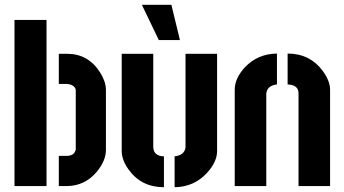

<svg xmlns="http://www.w3.org/2000/svg" viewBox="-20 -783 1446 808"><path d="M41 0V-699.2H175.8V0ZM227.5 0V-127H262.7Q268.6 -127 273.9 -128.4Q279.3 -129.9 283.2 -131.8Q287.1 -133.8 290 -136.7Q293 -139.6 294.4 -142.6Q295.9 -145.5 296.9 -147.9Q297.9 -150.4 298.8 -152.3V-153.3V-403.3Q298.8 -415 284.2 -423.8Q275.4 -428.7 263.7 -429.7H227.5V-556.6H262.7Q350.6 -556.6 400.4 -479.5Q424.8 -441.4 425.8 -407.2V-151.4Q425.8 -107.4 387.7 -60.5Q337.9 -1 262.7 0Z M577.1 -762.7H701.2L737.3 -614.3H648.4ZM492.2 -147.5V-556.6H625V-163.1Q627 -126 669.9 -125V4.9Q574.2 4.9 520.5 -70.3Q492.2 -110.4 492.2 -147.5ZM714.8 4.9V-125Q756.8 -129.9 760.7 -163.1V-556.6H893.6V-147.5Q893.6 -101.6 850.6 -54.7Q795.9 3.9 714.8 4.9Z M967.8 0V-405.3Q967.8 -454.1 1011.7 -501Q1065.4 -556.6 1145.5 -557.6V-427.7Q1104.5 -422.9 1100.6 -389.6V0ZM1190.4 -427.7V-557.6Q1285.2 -557.6 1339.8 -482.4Q1369.1 -441.4 1369.1 -405.3V0H1236.3V-389.6Q1236.3 -421.9 1200.2 -426.8Q1195.3 -427.7 1190.4 -427.7Z"/></svg>

Font: Post No Bills Colombo ExtraBold
Style: Regular
Weight: 800
Designer: Kosala Senevirathne, Siva Puranthara, Lasantha Premarathna, Tharique Azeez
Foundry: Mooniak
Version: Version 1.220 ; ttfautohint (v1.6)